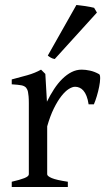

<svg xmlns="http://www.w3.org/2000/svg" viewBox="-20 -747 436 767"><path d="M376 -450.7Q380.4 -447.8 380.1 -433.6Q379.9 -419.4 376.2 -400.9Q372.6 -382.3 366.7 -362.8Q360.8 -343.3 355 -330.1H334Q331.1 -349.6 325.7 -363.3Q320.3 -377 313.2 -385Q306.2 -393.1 297.6 -396.7Q289.1 -400.4 279.8 -400.4Q269 -400.4 254.6 -391.4Q240.2 -382.3 225.1 -363Q210 -343.8 195.1 -313.7Q180.2 -283.7 168.5 -242.2V-50.8Q168.5 -43.5 186.8 -35.6Q205.1 -27.8 251 -21V0H26.9V-21Q59.1 -28.3 77.1 -35.4Q95.2 -42.5 95.2 -50.8V-335Q95.2 -351.1 94.2 -362.1Q93.3 -373 91.8 -379.9Q90.3 -386.7 88.1 -390.6Q85.9 -394.5 84 -397Q80.6 -400.4 76.4 -402.6Q72.3 -404.8 65.7 -406.2Q59.1 -407.7 49.8 -408.4Q40.5 -409.2 26.9 -410.2V-429.7Q58.6 -438 89.1 -446.5Q119.6 -455.1 144 -468.8L161.1 -451.7L167.5 -340.8Q180.7 -367.7 196 -391.1Q211.4 -414.6 229 -431.9Q246.6 -449.2 265.9 -459Q285.2 -468.8 306.2 -468.8Q321.8 -468.8 339.8 -464.8Q357.9 -460.9 376 -450.7ZM198.7 -511.2Q189.9 -512.7 183.1 -516.6Q176.3 -520.5 170.9 -524.9L285.2 -727.1Q291 -726.6 300.5 -725.3Q310.1 -724.1 320.6 -722.7Q331.1 -721.2 340.8 -719.2Q350.6 -717.3 356 -715.8L367.2 -696.8Z"/></svg>

Font: Gentium Plus Phon
Style: Regular
Weight: 400
Designer: J. Victor Gaultney, Annie Olsen, Iska Routamaa, Becca Hirsbrunner
Foundry: SIL International
Version: Version 5.000